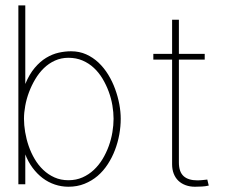

<svg xmlns="http://www.w3.org/2000/svg" viewBox="-20 -690 875 719"><path d="M74.7 -669.9H48.8V0H74.7V-111.8Q85.4 -84 102.1 -61.5Q118.7 -39.1 139.6 -23.2Q160.6 -7.3 185.3 1Q210 9.3 236.3 9.3Q269 9.3 296.4 -1.7Q323.7 -12.7 345.5 -31.2Q367.2 -49.8 383.5 -75Q399.9 -100.1 410.6 -128.4Q421.4 -156.7 426.8 -186.8Q432.1 -216.8 432.1 -245.1Q432.1 -271 426.8 -299.8Q421.4 -328.6 411.1 -356.7Q400.9 -384.8 385.3 -410.4Q369.6 -436 348.9 -455.6Q328.1 -475.1 302.5 -486.6Q276.9 -498 246.1 -498Q223.6 -498 199.7 -492.7Q175.8 -487.3 153.1 -473.6Q130.4 -460 110.1 -436Q89.8 -412.1 74.7 -375.5ZM405.3 -245.1Q405.3 -221.2 400.9 -194.8Q396.5 -168.5 387.2 -142.8Q377.9 -117.2 364 -94.2Q350.1 -71.3 331.3 -53.7Q312.5 -36.1 288.8 -25.6Q265.1 -15.1 236.3 -15.1Q207.5 -15.1 184.1 -25.6Q160.6 -36.1 142.1 -53.7Q123.5 -71.3 109.9 -94.5Q96.2 -117.7 87.4 -143.3Q78.6 -168.9 74.2 -195.3Q69.8 -221.7 69.8 -245.1Q69.8 -268.1 74.5 -293.7Q79.1 -319.3 88.6 -344.7Q98.1 -370.1 112.1 -393.6Q126 -417 144.3 -434.8Q162.6 -452.6 185.8 -463.1Q209 -473.6 236.3 -473.6Q265.1 -473.6 289.1 -463.4Q313 -453.1 331.5 -435.8Q350.1 -418.5 364 -395.3Q377.9 -372.1 387.2 -346.7Q396.5 -321.3 400.9 -295.2Q405.3 -269 405.3 -245.1Z M756.3 -17.6Q752 -17.1 747.1 -16.6Q742.2 -16.1 737.5 -15.6Q732.9 -15.1 728 -14.9Q723.1 -14.6 718.8 -14.6Q702.1 -14.6 689.2 -18.6Q676.3 -22.5 667.5 -30.5Q658.7 -38.6 654.3 -51.3Q649.9 -64 649.9 -81.5V-466.8H746.6V-488.3H649.9V-616.2H624.5V-488.3H554.2V-466.8H624.5V-74.7Q624.5 -55.2 630.6 -39.6Q636.7 -23.9 647.9 -13.2Q659.2 -2.4 675 3.4Q690.9 9.3 710 9.3Q723.1 9.3 736.3 8.5Q749.5 7.8 761.7 4.9Z"/></svg>

Font: SaysetthaMai Thin
Style: Regular
Weight: 100
Designer: John M. Durdin
Foundry: Lao Script for Windows
Version: Version 1.101